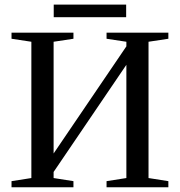

<svg xmlns="http://www.w3.org/2000/svg" viewBox="-20 -793 762 813"><path d="M28.8 0V-25.9L112.8 -39.1V-616.2L28.8 -628.9V-654.8H291V-628.9L207 -616.2V-143.1L515.1 -596.7V-616.2L431.2 -628.9V-654.8H692.9V-628.9L608.9 -616.2V-39.1L692.9 -25.9V0H431.2V-25.9L515.1 -39.1V-518.6L207 -64.9V-39.1L291 -25.9V0ZM207.5 -720.2V-773.4H514.2V-720.2Z"/></svg>

Font: Times New Roman
Style: Regular
Weight: 400
Designer: Steve Matteson
Foundry: Ascender Corporation
Version: Version 2.00.3